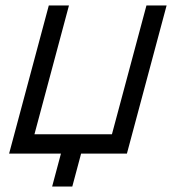

<svg xmlns="http://www.w3.org/2000/svg" viewBox="-20 -560 627 700"><path d="M170.1 120H243.6L275.7 0H442.7L587.4 -540H513.9L388.1 -70.5H105.6L231.4 -540H157.9L13.2 0H202.2Z"/></svg>

Font: Manrope
Style: RegularItalic
Weight: 400
Italic angle: -15°
Designer: Mikhail Sharanda
Foundry: Mikhail Sharanda
Version: Version 4.502;hotconv 1.0.109;makeotfexe 2.5.65596